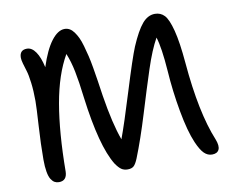

<svg xmlns="http://www.w3.org/2000/svg" viewBox="-78 -793 1116 923"><g transform="rotate(-10 479.5 -331.5)"><path d="M138.2 28.8Q126.5 28.8 117.2 23.7Q107.9 18.6 99.9 6.1Q91.8 -6.3 87.4 -31Q83 -55.7 83 -90.8Q83 -165.5 88.6 -254.9Q94.2 -344.2 94.2 -375Q94.2 -424.3 89.1 -464.6Q84 -504.9 77.6 -524.7Q71.3 -544.4 66.2 -562.7Q61 -581.1 61 -591.8Q61 -629.9 97.2 -629.9Q121.1 -629.9 139.6 -603Q158.2 -576.2 168.9 -526.9Q194.8 -607.4 226.8 -649.7Q258.8 -691.9 292 -691.9Q305.2 -691.9 316.4 -685.5Q327.6 -679.2 337.4 -665.8Q347.2 -652.3 355 -636Q362.8 -619.6 370.1 -594Q377.4 -568.4 383.3 -543.9Q389.2 -519.5 395.3 -483.9Q401.4 -448.2 406 -418Q410.6 -387.7 417 -344.2Q439.5 -202.1 469.2 -122.1Q495.1 -191.4 542.2 -344.7Q589.4 -498 610.8 -549.8Q642.1 -623 669.7 -655.5Q697.3 -688 731.9 -688Q759.8 -688 778.3 -668.5Q796.9 -648.9 812 -590.8Q827.1 -532.7 835.9 -430.2Q856.9 -184.1 915 -43Q928.2 -9.3 919.9 8.3Q911.6 25.9 886.2 25.9Q864.7 25.9 847.7 9.3Q830.6 -7.3 813 -47.9Q788.1 -105.5 769.8 -207Q751.5 -308.6 745.1 -407.2Q736.8 -522.5 720.2 -574.2Q689.9 -520.5 660.6 -430.9Q631.3 -341.3 595.5 -223.6Q559.6 -106 524.9 -19Q514.2 7.3 503.9 16.6Q493.7 25.9 474.1 25.9Q456.1 25.9 443.4 17.1Q430.7 8.3 416 -13.2Q357.4 -108.4 326.2 -352.1Q316.9 -430.2 306.6 -481Q296.4 -531.7 279.8 -571.8Q227.5 -481 203.6 -343.8Q179.7 -206.5 178.2 -15.1Q176.8 28.8 138.2 28.8Z"/></g></svg>

Font: Shantell Sans Bouncy
Style: Regular
Weight: 400
Designer: Stephen Nixon, Anya Danilova, Shantell Martin
Foundry: Arrow Type
Version: Version 1.006;[9816181b4]